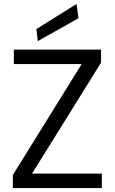

<svg xmlns="http://www.w3.org/2000/svg" viewBox="-20 -951 580 971"><path d="M45 0V-66L393 -627H50V-700H491V-634L142 -73H495V0ZM171 -743 164 -804 367 -931 377 -859Z"/></svg>

Font: DM Sans 16pt
Style: Regular
Weight: 400
Version: Version 4.004;gftools[0.9.30]